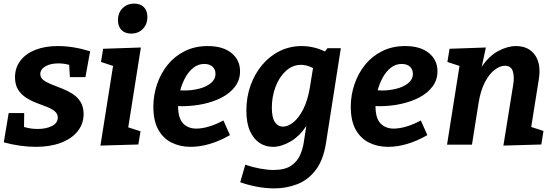

<svg xmlns="http://www.w3.org/2000/svg" viewBox="-20 -801 3069 1063"><path d="M178 12Q136 12 90 5.5Q44 -1 1 -13L28 -175H114L113 -98Q130 -93 148.5 -90Q167 -87 188 -87Q235 -87 267 -103Q299 -119 300 -149Q300 -171 283 -185Q266 -199 239 -209.5Q212 -220 181.5 -231.5Q151 -243 124 -260.5Q97 -278 80 -305Q63 -332 63 -375Q64 -428 94 -466.5Q124 -505 177 -525.5Q230 -546 300 -546Q386 -546 479 -517L453 -374H367L363 -442Q334 -450 303 -450Q260 -450 232 -434Q204 -418 203 -392Q203 -371 220 -358Q237 -345 264.5 -334Q292 -323 323 -311Q354 -299 381.5 -281.5Q409 -264 426 -236.5Q443 -209 443 -168Q442 -113 408.5 -72.5Q375 -32 316 -10Q257 12 178 12Z M536 5 606 -436 539 -458 551 -531 760 -538 690 -96 758 -74 746 -1ZM706 -615Q672 -615 652.5 -635Q633 -655 633 -689Q633 -730 658.5 -755.5Q684 -781 723 -781Q757 -781 776.5 -761.5Q796 -742 796 -707Q796 -667 771 -641Q746 -615 706 -615Z M1036 12Q978 12 931 -11Q884 -34 856.5 -83Q829 -132 829 -210Q829 -274 849.5 -334.5Q870 -395 908.5 -442.5Q947 -490 1003 -518Q1059 -546 1130 -546Q1214 -546 1261.5 -507.5Q1309 -469 1309 -406Q1309 -359 1282 -322.5Q1255 -286 1209.5 -262Q1164 -238 1106.5 -225.5Q1049 -213 987 -213Q976 -213 966 -214V-213Q966 -147 993.5 -118Q1021 -89 1067 -89Q1099 -89 1137.5 -100.5Q1176 -112 1217 -134L1253 -53Q1198 -21 1142.5 -4.5Q1087 12 1036 12ZM1111 -447Q1078 -447 1051.5 -426.5Q1025 -406 1006.5 -372.5Q988 -339 978 -301Q989 -300 1002 -300Q1043 -300 1082.5 -310Q1122 -320 1147.5 -341Q1173 -362 1173 -392Q1173 -417 1156.5 -432Q1140 -447 1111 -447Z M1499 242Q1450 242 1401 232.5Q1352 223 1310 208L1338 111Q1379 125 1420 132.5Q1461 140 1494 140Q1557 140 1591.5 116.5Q1626 93 1641 58.5Q1656 24 1661 -8L1676 -104Q1638 -46 1587.5 -17Q1537 12 1491 12Q1451 12 1418 -9Q1385 -30 1364.5 -74.5Q1344 -119 1344 -189Q1344 -263 1367 -327.5Q1390 -392 1431.5 -441.5Q1473 -491 1529 -518.5Q1585 -546 1650 -546Q1681 -546 1713.5 -539Q1746 -532 1779 -516L1793 -534H1867L1785 -10Q1770 86 1727.5 141Q1685 196 1625 219Q1565 242 1499 242ZM1547 -100Q1575 -100 1605 -124.5Q1635 -149 1659 -196.5Q1683 -244 1695 -313L1713 -424Q1679 -442 1647 -442Q1600 -442 1563 -408.5Q1526 -375 1505.5 -320.5Q1485 -266 1485 -205Q1485 -150 1502 -125Q1519 -100 1547 -100Z M2129 12Q2071 12 2024 -11Q1977 -34 1949.5 -83Q1922 -132 1922 -210Q1922 -274 1942.5 -334.5Q1963 -395 2001.5 -442.5Q2040 -490 2096 -518Q2152 -546 2223 -546Q2307 -546 2354.5 -507.5Q2402 -469 2402 -406Q2402 -359 2375 -322.5Q2348 -286 2302.5 -262Q2257 -238 2199.5 -225.5Q2142 -213 2080 -213Q2069 -213 2059 -214V-213Q2059 -147 2086.5 -118Q2114 -89 2160 -89Q2192 -89 2230.5 -100.5Q2269 -112 2310 -134L2346 -53Q2291 -21 2235.5 -4.5Q2180 12 2129 12ZM2204 -447Q2171 -447 2144.5 -426.5Q2118 -406 2099.5 -372.5Q2081 -339 2071 -301Q2082 -300 2095 -300Q2136 -300 2175.5 -310Q2215 -320 2240.5 -341Q2266 -362 2266 -392Q2266 -417 2249.5 -432Q2233 -447 2204 -447Z M2767 5 2821 -330Q2829 -377 2819 -407Q2809 -437 2776 -437Q2748 -437 2718 -414Q2688 -391 2664 -344.5Q2640 -298 2629 -227L2593 0H2455L2524 -436L2457 -458L2469 -531L2670 -538L2647 -431Q2687 -491 2738.5 -518.5Q2790 -546 2836 -546Q2907 -546 2942 -496Q2977 -446 2963 -361L2921 -98L2989 -76L2977 -1Z"/></svg>

Font: Bitter
Style: Bold Italic
Weight: 700
Italic angle: -9°
Designer: Sol Matas, and Bitter project Authors
Foundry: Sol Matas
Version: Version 2.001